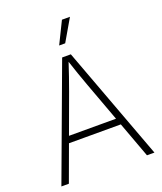

<svg xmlns="http://www.w3.org/2000/svg" viewBox="-167 -1048 977 1155"><g transform="rotate(-20 321.5 -470.5)"><path d="M23.4 0 293 -727.5H348.6L619.1 0H571.3L379.4 -520.5Q364.7 -560.1 348.9 -605.7Q333 -651.4 314.5 -708H326.7Q308.1 -650.9 292.2 -605.2Q276.4 -559.6 262.2 -520.5L71.3 0ZM139.6 -228.5V-270.5H502.9V-228.5ZM300.8 -801.3 369.6 -941.4H420.9L339.4 -801.3Z"/></g></svg>

Font: Inter 20pt ExtraLight
Style: Regular
Weight: 250
Version: Version 4.001;git-66647c0bb